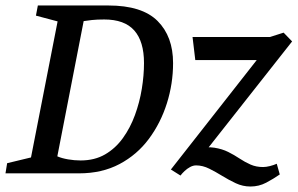

<svg xmlns="http://www.w3.org/2000/svg" viewBox="-30 -632 1085 700"><path d="M-10 0 -4 -37 83 -58 180 -554 101 -575 108 -612H365Q488 -612 544.5 -555.5Q601 -499 601 -402Q601 -327 578.5 -255.5Q556 -184 513 -126Q470 -68 406 -34Q342 0 258 0ZM264 -47Q315 -47 353 -69Q391 -91 418 -128.5Q445 -166 462 -212.5Q479 -259 487 -308Q495 -357 495 -402Q495 -481 459.5 -521Q424 -561 350 -561Q324 -561 305 -559Q286 -557 275 -555L179 -62Q195 -55 218 -51Q241 -47 264 -47ZM883 48Q855 48 829.5 36Q804 24 780.5 9.5Q757 -5 733 -17Q709 -29 685 -29Q674 -29 663 -23Q652 -17 643 -8.5Q634 0 628 8L593 -14L906 -413H682L672 -497H954L1004 -513L1035 -481L704 -61L684 -90Q723 -98 751.5 -93.5Q780 -89 802 -78Q824 -67 843.5 -54Q863 -41 883.5 -32Q904 -23 929 -23Q940 -23 954 -26.5Q968 -30 979 -35L990 4Q967 20 940.5 34Q914 48 883 48Z"/></svg>

Font: Manuale Medium
Style: Italic
Weight: 500
Italic angle: -11°
Version: Version 1.002